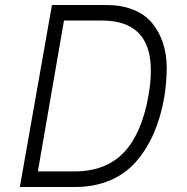

<svg xmlns="http://www.w3.org/2000/svg" viewBox="-20 -745 745 765"><path d="M402.8 -725.1Q462.9 -725.1 509 -707Q555.2 -689 583.5 -656.2Q611.8 -623.5 627.9 -577.6Q644 -531.7 644.3 -476.8Q644.5 -421.9 634.8 -358.9Q620.6 -278.3 593 -214.6Q565.4 -150.9 522.9 -101.8Q480.5 -52.7 418.5 -26.4Q356.4 0 278.8 0H59.1L187 -725.1ZM571.8 -365.2Q624 -663.1 386.2 -663.1H234.9L130.9 -62H275.9Q401.4 -62 473.1 -137.2Q544.9 -212.4 571.8 -365.2Z"/></svg>

Font: Stilu Light
Style: Italic
Weight: 300
Italic angle: -10°
Designer: Genilson Lima Santos
Foundry: Genilson Lima Santos
Version: Version 1.200;PS 001.200;hotconv 1.0.88;makeotf.lib2.5.64775